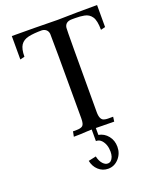

<svg xmlns="http://www.w3.org/2000/svg" viewBox="-146 -663 779 959"><g transform="rotate(-20 244.0 -184.0)"><path d="M250.5 -2.9H248Q235.4 -2.9 224.6 -2Q191.4 0.5 154.3 0.5L159.7 -26.4H179.2Q201.2 -26.4 210.9 -34.4Q220.7 -42.5 220.7 -72.8Q220.7 -511.7 219.2 -522.9Q215.8 -549.8 187 -553.7Q142.1 -553.7 114 -547.4Q85.9 -541 72.5 -521Q59.1 -501 59.1 -459.5L35.2 -453.6V-578.1Q153.8 -578.1 278.3 -575.7Q376 -578.1 488.3 -578.1V-460.9L464.4 -455.1Q464.4 -504.4 450.2 -525.1Q436 -545.9 410.6 -550.3Q390.1 -554.2 363.8 -554.2H346.2Q309.6 -554.2 305.7 -523.4Q303.7 -511.7 303.7 -76.2Q303.7 -35.2 325.2 -29.3Q334.5 -26.4 345.2 -26.4H373L369.6 -1.5Q330.6 -2.4 272.5 -2.9V33.7Q302.7 39.1 322.3 63.5Q341.8 87.9 341.8 121.6Q341.8 157.7 318.4 183.6Q294.9 209.5 261.7 209.5Q232.4 209.5 210.7 189.7Q189 169.9 183.1 139.2L223.6 130.4Q229.5 157.2 243.7 171.9Q255.4 184.1 268.6 184.1Q288.1 184.1 297.4 159.2Q301.3 147 301.3 133.3Q301.3 94.7 280.3 71.3Q268.1 58.6 254.4 58.6H250.5Z"/></g></svg>

Font: Quaaykop
Style: Regular
Weight: 400
Designer: Tup Wanders
Foundry: Free font, DO NOT SELL
Version: Version 1.00;July 31, 2023;FontCreator 11.5.0.2430 64-bit